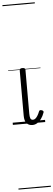

<svg xmlns="http://www.w3.org/2000/svg" viewBox="-96 -1141 491 1773"><g transform="rotate(-5 150.0 -255.0)"><path d="M181 17Q145 17 126 -6Q107 -29 107 -76V-496Q107 -506 113.5 -510.5Q120 -515 133 -515Q147 -515 153.5 -510.5Q160 -506 160 -496V-89Q160 -63 165.5 -47Q171 -31 190 -31Q201 -31 211 -38.5Q221 -46 231.5 -62Q242 -78 252 -104Q255 -112 262 -113Q269 -114 278 -111Q288 -108 291.5 -101.5Q295 -95 292 -89Q280 -55 262.5 -31.5Q245 -8 224.5 4.5Q204 17 181 17ZM0 590H300V600H0ZM0 -20H300V0H0ZM0 -505H300V-500H0ZM0 -1110H300V-1100H0Z"/></g></svg>

Font: Playwrite FR Moderne Guides
Style: Regular
Weight: 400
Designer: Veronika Burian, José Scaglione
Foundry: TypeTogether
Version: Version 1.003